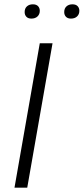

<svg xmlns="http://www.w3.org/2000/svg" viewBox="-20 -868 387 888"><path d="M47 0 164 -668H223L106 0ZM125 -782Q110 -782 102 -790.5Q94 -799 94 -812Q94 -829 104.5 -838.5Q115 -848 132 -848Q148 -848 156 -839.5Q164 -831 164 -818Q164 -802 153.5 -792Q143 -782 125 -782ZM308 -782Q293 -782 285 -790.5Q277 -799 277 -812Q277 -829 287.5 -838.5Q298 -848 315 -848Q331 -848 339 -839.5Q347 -831 347 -818Q347 -802 336.5 -792Q326 -782 308 -782Z"/></svg>

Font: Celebes Light
Style: Italic
Weight: 300
Italic angle: -10°
Designer: Anugrah Pasau
Foundry: Lafontype
Version: Version 1.000; ttfautohint (v1.8.4)